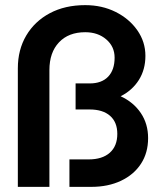

<svg xmlns="http://www.w3.org/2000/svg" viewBox="-20 -728 636 748"><path d="M312 -602.5Q247 -602.5 209.8 -563Q172.5 -523.5 172.5 -455V0H49.5V-462Q49.5 -534 82.2 -589.5Q115 -645 174 -676.5Q233 -708 312 -708Q377.5 -708 430.5 -681.5Q483.5 -655 515 -610Q546.5 -565 546.5 -510.5Q546.5 -457 521 -416.5Q495.5 -376 450 -353Q500 -330 528.5 -287.8Q557 -245.5 557 -190Q557 -132.5 529.2 -90Q501.5 -47.5 451.5 -23.8Q401.5 0 335.5 0H250.5V-107H325.5Q378.5 -107 407.8 -133Q437 -159 437 -206.5Q437 -252 408.8 -276.8Q380.5 -301.5 329.5 -301.5H274.5V-403H329.5Q376 -403 401.2 -429.2Q426.5 -455.5 426.5 -503.5Q426.5 -546.5 394 -574.5Q361.5 -602.5 312 -602.5Z"/></svg>

Font: Overused Grotesk SemiBold
Style: Regular
Weight: 610
Version: Version 0.004